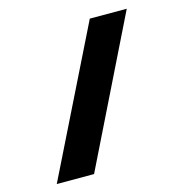

<svg xmlns="http://www.w3.org/2000/svg" viewBox="-120 -814 1044 1074"><g transform="rotate(-15 401.5 -277.0)"><path d="M77 146 495 -700H709L293 146Z"/></g></svg>

Font: Lexend Tera ExtraBold
Style: Regular
Weight: 800
Designer: Bonnie Shaver-Troup, Thomas Jockin
Foundry: Lexend
Version: Version 1.007